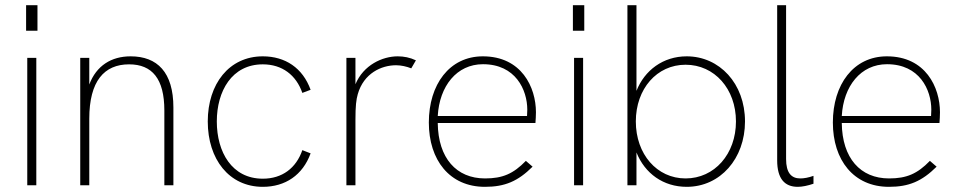

<svg xmlns="http://www.w3.org/2000/svg" viewBox="-20 -717 3720 743"><path d="M85.5 0H120.5V-493H85.5ZM81 -598H125V-697H81Z M290.5 0H325.5V-257.5C325.5 -403.5 383.5 -468 479.5 -468C569 -468 616 -412 616 -289.5V0H651V-301C651 -437.5 588.5 -499 485.5 -499C411 -499 353 -463 325.5 -390V-493H290.5Z M997 6C1084 6 1151.5 -39.5 1182 -123.5L1150 -136C1126 -66.5 1072 -25.5 997 -25.5C877 -25.5 819 -129 819 -247C819 -364 877 -468 997 -468C1072 -468 1126 -426.5 1150 -357.5L1182 -369.5C1151.5 -454 1084 -499 997 -499C866.5 -499 784 -392 784 -247C784 -101 866.5 6 997 6Z M1320.5 0H1355.5V-253.5C1355.5 -307.5 1358.5 -331.5 1364.5 -352.5C1387.5 -433.5 1456 -464.5 1512.5 -464.5C1532.5 -464.5 1554 -459.5 1571.5 -452.5L1589.5 -483.5C1566.5 -494.5 1542.5 -499 1519 -499C1460 -499 1386.5 -465.5 1355.5 -391V-493H1320.5Z M1856.5 6C1934 6 1984 -15.5 2041 -72L2015 -94.5C1966.5 -44.5 1925 -26.5 1857 -26.5C1746 -26.5 1675.5 -105 1674 -241H2052C2053 -251 2054 -271.5 2054 -282.5C2054 -379 1998.5 -499 1848.5 -499C1719 -499 1639.5 -389.5 1639.5 -243C1639.5 -97.5 1720 6 1856.5 6ZM1674 -268C1680.5 -384 1747.5 -468.5 1849 -468.5C1975 -468.5 2020.5 -369.5 2020.5 -292.5C2020.5 -285 2020 -276.5 2019.5 -268Z M2201.5 0H2236.5V-493H2201.5ZM2197 -598H2241V-697H2197Z M2637.5 6C2767.5 6 2863 -103.5 2863 -247C2863 -394 2764 -499 2637.5 -499C2546 -499 2474.5 -445 2443 -365.5V-697H2408V0H2443V-127C2475.5 -45.5 2547 6 2637.5 6ZM2440.5 -247C2440.5 -373.5 2522 -466.5 2633 -466.5C2745 -466.5 2828 -373 2828 -247C2828 -121 2745 -26.5 2633 -26.5C2522 -26.5 2440.5 -120.5 2440.5 -247Z M3067 6C3084.5 6 3106 1.5 3128 -6V-36.5C3108.5 -29.5 3091 -26.5 3077 -26.5C3042 -26.5 3022 -48.5 3022 -101.5V-697H2987.5V-96.5C2987.5 -25.5 3016.5 6 3067 6Z M3420 6C3497.5 6 3547.5 -15.5 3604.5 -72L3578.5 -94.5C3530 -44.5 3488.5 -26.5 3420.5 -26.5C3309.5 -26.5 3239 -105 3237.5 -241H3615.5C3616.5 -251 3617.5 -271.5 3617.5 -282.5C3617.5 -379 3562 -499 3412 -499C3282.5 -499 3203 -389.5 3203 -243C3203 -97.5 3283.5 6 3420 6ZM3237.5 -268C3244 -384 3311 -468.5 3412.5 -468.5C3538.5 -468.5 3584 -369.5 3584 -292.5C3584 -285 3583.5 -276.5 3583 -268Z"/></svg>

Font: HK Grotesk ExtraLight
Style: Regular
Weight: 200
Designer: Alfredo Marco Pradil
Foundry: Hanken Design Co.
Version: Version 3.001;FEAKit 1.0